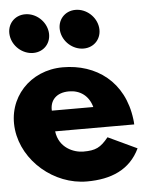

<svg xmlns="http://www.w3.org/2000/svg" viewBox="-66 -838 724 900"><g transform="rotate(-5 296.5 -388.0)"><path d="M85.9 -791C34.9 -791 -1.1 -750 5.2 -699C11.4 -648 57.5 -607 108.5 -607C159.5 -607 195.4 -648 189.2 -699C182.9 -750 136.9 -791 85.9 -791ZM322.9 -791C271.9 -791 235.9 -750 242.2 -699C248.4 -648 294.5 -607 345.5 -607C396.5 -607 432.4 -648 426.2 -699C419.9 -750 373.9 -791 322.9 -791ZM550.5 -232C550.8 -238 549.4 -249 548.6 -256C526.5 -436 396.2 -528 240.2 -528C85.2 -528 -26.9 -406 -8.4 -256C9.9 -107 151.8 15 306.8 15C420.8 15 510.3 -22 556.4 -119L420.5 -183C383.2 -137 359.5 -126 302.5 -126C257.5 -126 188.2 -153 178.5 -232ZM171.5 -330C168.7 -377 198.3 -413 259.3 -413C311.3 -413 351.9 -384 366.5 -330Z"/></g></svg>

Font: Hussar
Style: BdOpOblOne
Weight: 700
Foundry: Cannot Into Space Fonts
Version: Version 2.00